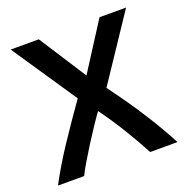

<svg xmlns="http://www.w3.org/2000/svg" viewBox="-125 -809 897 924"><g transform="rotate(-20 324.0 -346.5)"><path d="M17 0Q62 -85 122 -175.5Q182 -266 250 -362L27 -693H171L327 -451L482 -693H618L397 -362Q473 -260 532 -167Q591 -74 629 0H489Q459 -58 414.5 -131Q370 -204 321 -271Q302 -245 277.5 -208.5Q253 -172 228.5 -133Q204 -94 183 -58.5Q162 -23 151 0Z"/></g></svg>

Font: Ubuntu Sans SemiBold
Style: Regular
Weight: 600
Designer: Dalton Maag Ltd
Foundry: Dalton Maag Ltd
Version: Version 1.006; ttfautohint (v1.8.4.7-5d5b)